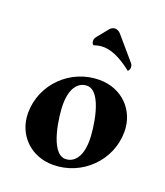

<svg xmlns="http://www.w3.org/2000/svg" viewBox="-96 -535 522 607"><g transform="rotate(20 164.5 -231.0)"><path d="M272 -355.2C276.9 -359.9 277.8 -364.3 277.8 -369.1C277.8 -374 275.9 -379.2 272 -383.1L208.3 -457.5C202.9 -463.6 195.8 -467.3 189 -467.3C182.9 -467.3 176.5 -464.4 171.6 -458.5L142.1 -422.1C138.7 -418 136.2 -413.1 136.2 -408.2C136.2 -400.1 138.7 -397 142.1 -394.3C150.9 -397 160.9 -399.9 173.6 -399.9C196.5 -399.9 227.5 -390.6 272 -355.2ZM115.5 -184.6C115.5 -252 146.7 -267.1 167.5 -267.1C220.5 -267.1 233.6 -140.1 233.6 -108.4C233.6 -41 202.4 -25.9 181.6 -25.9C128.7 -25.9 115.5 -152.8 115.5 -184.6ZM21.2 -122.6C21.2 -50.3 75.2 4.9 150.6 4.9C248.5 4.9 327.9 -73.7 327.9 -170.4C327.9 -242.7 273.9 -297.9 198.5 -297.9C100.6 -297.9 21.2 -219.2 21.2 -122.6Z"/></g></svg>

Font: RisaltypS01
Style: Medium
Weight: 500
Italic angle: -9°
Designer: gluk
Foundry: gluk
Version: Version 0.24